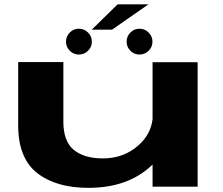

<svg xmlns="http://www.w3.org/2000/svg" viewBox="-20 -878 1050 903"><path d="M697.5 0V-104Q694 -101 690.5 -97.5Q579.5 5.5 395.5 5.5Q244 5.5 154.8 -64.2Q65.5 -134 65.5 -289V-586H278V-305.5Q278 -214 326.5 -173.5Q375 -133 464.5 -133Q560.5 -133 629.5 -193Q688.5 -244.5 697.5 -317V-585.5H909.5V0ZM351 -621.5Q326 -621.5 308.2 -639.2Q290.5 -657 290.5 -682Q290.5 -707 308.2 -725Q326 -743 351 -743Q376 -743 394 -725Q412 -707 412 -682Q412 -657 394 -639.2Q376 -621.5 351 -621.5ZM636 -621.5Q611 -621.5 593.2 -639.2Q575.5 -657 575.5 -682Q575.5 -707 593.2 -725Q611 -743 636 -743Q661 -743 679 -725Q697 -707 697 -682Q697 -657 679 -639.2Q661 -621.5 636 -621.5ZM411.5 -738.5 533 -857.5H678L507 -738.5Z"/></svg>

Font: Anybody UltraExpanded Regular
Style: Bold
Weight: 700
Width: 9
Designer: Tyler Finck
Foundry: Etcetera Type Company
Version: Version 1.010; ttfautohint (v1.8.3) -l 8 -r 50 -G 200 -x 14 